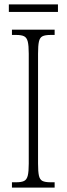

<svg xmlns="http://www.w3.org/2000/svg" viewBox="-20 -848 302 868"><path d="M34 0V-24H54Q77 -24 89 -30Q101 -36 105.5 -54Q110 -72 110 -108V-605Q110 -642 105.5 -660Q101 -678 89 -684Q77 -690 54 -690H34V-714H227V-690H208Q184 -690 172 -684Q160 -678 156 -660Q152 -642 152 -605V-109Q152 -72 156 -54Q160 -36 172 -30Q184 -24 208 -24H227V0ZM20 -794V-828H242V-794Z"/></svg>

Font: Noto Serif Tamil ExtraCondensed ExtraLight
Style: Italic
Weight: 200
Width: 2
Italic angle: -12°
Designer: Indian Type Foundry, Tom Grace, and the Monotype Design Team
Foundry: Monotype Imaging Inc.
Version: Version 2.003; ttfautohint (v1.8.4.7-5d5b)